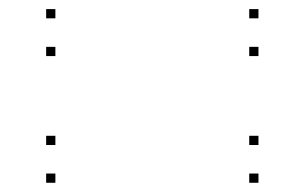

<svg xmlns="http://www.w3.org/2000/svg" viewBox="-20 -535 660 416"><path d="M540 -413.5V-433.5H520V-413.5ZM540 -495.3V-515.3H520V-495.3ZM100 -495.3V-515.3H80V-495.3ZM100 -413.5V-433.5H80V-413.5ZM540 -139V-159H520V-139ZM540 -220.8V-240.8H520V-220.8ZM100 -220.8V-240.8H80V-220.8ZM100 -139V-159H80V-139Z"/></svg>

Font: Monaspace Radon Dots Var
Style: Regular
Weight: 400
Designer: Riley Cran and the Lettermatic Team
Version: Version 1.100 (Monaspace Radon Dots)